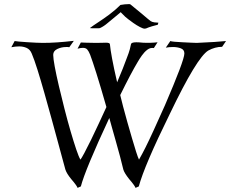

<svg xmlns="http://www.w3.org/2000/svg" viewBox="-20 -873 1116 931"><path d="M356 38Q356 35 347.5 23Q339 11 325 -5Q303 -32 297 -51Q296 -55 286.5 -89.5Q277 -124 262.5 -178Q248 -232 230.5 -295.5Q213 -359 195.5 -421Q178 -483 162 -534Q146 -585 134 -613Q126 -633 109.5 -640.5Q93 -648 73 -648Q64 -648 54.5 -647Q45 -646 35 -644L51 -674Q54 -673 71 -671.5Q88 -670 110.5 -668.5Q133 -667 154 -666Q175 -665 187 -665Q221 -665 257.5 -667.5Q294 -670 338 -675L316 -644Q312 -645 308.5 -645Q305 -645 301 -645Q278 -645 258 -635.5Q238 -626 238 -607Q238 -590 245.5 -549.5Q253 -509 265.5 -456Q278 -403 292.5 -346Q307 -289 322 -237.5Q337 -186 349.5 -149Q362 -112 370 -99Q375 -105 389 -131Q403 -157 421.5 -195Q440 -233 459.5 -275Q479 -317 496 -354Q468 -452 448 -515.5Q428 -579 417 -608Q410 -625 403 -633Q396 -641 382 -641Q377 -641 370.5 -640Q364 -639 356 -637L372 -667Q380 -667 396 -666Q412 -665 445 -665Q462 -665 474 -665.5Q486 -666 494 -666Q513 -666 513 -658Q515 -635 523.5 -589Q532 -543 548 -474Q579 -547 595 -592Q605 -617 609.5 -634Q614 -651 615 -658Q616 -668 641 -668Q648 -668 655.5 -667.5Q663 -667 672 -666Q689 -665 708.5 -665.5Q728 -666 744 -668L726 -640Q709 -643 694.5 -632Q680 -621 668 -604Q656 -587 648 -573Q615 -518 563 -412Q568 -391 577 -356Q586 -321 597.5 -281Q609 -241 620 -203Q631 -165 640 -137Q649 -109 654 -99Q669 -125 685.5 -158Q702 -191 724.5 -240Q747 -289 780 -363Q826 -470 850 -533.5Q874 -597 874 -614Q874 -632 857 -638.5Q840 -645 819 -645Q801 -645 784 -642L806 -674Q810 -672 827 -670.5Q844 -669 866 -668Q888 -667 907.5 -666Q927 -665 934 -665Q981 -667 1019 -669.5Q1057 -672 1076 -674L1057 -646Q1023 -646 990 -628Q935 -595 804 -322Q680 -70 653 31L637 38Q637 35 628.5 23Q620 11 606 -5Q583 -34 578 -51Q572 -77 562 -114.5Q552 -152 541 -190.5Q530 -229 521.5 -259.5Q513 -290 510 -301Q393 -50 372 31ZM681 -734Q674 -734 658.5 -742Q643 -750 626 -762Q598 -782 587 -792Q576 -802 568 -811Q565 -816 562 -811Q520 -777 501.5 -761Q483 -745 465 -737Q463 -736 457.5 -736Q452 -736 445 -736Q436 -736 427 -736Q418 -736 416 -737Q430 -748 455.5 -764.5Q481 -781 510 -802.5Q539 -824 564 -849Q574 -851 585 -852Q596 -853 604 -853Q611 -853 612 -852L668 -806Q683 -793 694.5 -783.5Q706 -774 710 -771Q717 -766 729 -764.5Q741 -763 748 -763L745 -753Q735 -751 717 -745.5Q699 -740 688 -735Q686 -734 681 -734Z"/></svg>

Font: Luxurious Roman
Style: Regular
Weight: 400
Designer: Robert E. Leuschke
Foundry: Robert E. Leuschke
Version: Version 1.010; ttfautohint (v1.8.3)